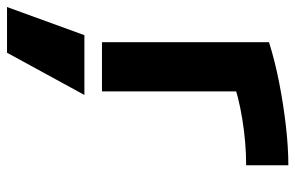

<svg xmlns="http://www.w3.org/2000/svg" viewBox="-173 -403 840 546"><g transform="rotate(90 247.0 -130.0)"><path d="M124 270H-6L74 50H244ZM94 -475Q148 -492 209.5 -504Q271 -516 332 -523Q393 -530 444 -530V-410Q380 -410 312.5 -399Q245 -388 199 -370L234 -435V0H94Z"/></g></svg>

Font: M PLUS 1 Code
Style: Bold
Weight: 700
Designer: Coji Morishita
Foundry: UNDERFOREST DESIGN
Version: Version 1.002